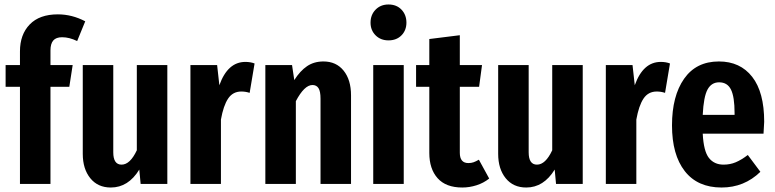

<svg xmlns="http://www.w3.org/2000/svg" viewBox="-20 -820 3454 856"><path d="M205 -595V-530H304L289 -433H205V0H69V-433H5V-530H69V-591Q69 -666 112.5 -711Q156 -756 238 -756Q301 -756 360 -725L324 -637Q289 -654 257 -654Q230 -654 217.5 -639.5Q205 -625 205 -595Z M726 0H607L601 -64Q552 16 474 16Q416 16 382.5 -25.5Q349 -67 349 -134V-530H485V-141Q485 -86 522 -86Q560 -86 590 -150V-530H726Z M1115 -537 1093 -406Q1075 -412 1056 -412Q1018 -412 997 -380.5Q976 -349 965 -287V0H829V-530H948L958 -440Q995 -544 1074 -544Q1097 -544 1115 -537Z M1545 -395V0H1409V-380Q1409 -413 1400 -427Q1391 -441 1373 -441Q1337 -441 1299 -369V0H1163V-530H1282L1292 -463Q1318 -504 1349 -525Q1380 -546 1422 -546Q1479 -546 1512 -505Q1545 -464 1545 -395Z M1792 -719Q1792 -685 1770 -662.5Q1748 -640 1712 -640Q1677 -640 1654.5 -662.5Q1632 -685 1632 -719Q1632 -754 1654.5 -777Q1677 -800 1712 -800Q1748 -800 1770 -777Q1792 -754 1792 -719ZM1780 0H1644V-530H1780Z M2161 -24Q2136 -4 2104.5 6Q2073 16 2041 16Q1968 16 1931 -25.5Q1894 -67 1894 -138V-433H1835V-530H1894V-646L2030 -663V-530H2129L2116 -433H2030V-139Q2030 -93 2068 -93Q2081 -93 2091 -96.5Q2101 -100 2115 -108Z M2578 0H2459L2453 -64Q2404 16 2326 16Q2268 16 2234.5 -25.5Q2201 -67 2201 -134V-530H2337V-141Q2337 -86 2374 -86Q2412 -86 2442 -150V-530H2578Z M2967 -537 2945 -406Q2927 -412 2908 -412Q2870 -412 2849 -380.5Q2828 -349 2817 -287V0H2681V-530H2800L2810 -440Q2847 -544 2926 -544Q2949 -544 2967 -537Z M3384 -224H3113Q3117 -146 3140.5 -116Q3164 -86 3206 -86Q3235 -86 3260 -96.5Q3285 -107 3314 -129L3370 -54Q3298 16 3197 16Q3090 16 3033 -57Q2976 -130 2976 -261Q2976 -392 3030 -469Q3084 -546 3185 -546Q3280 -546 3333.5 -477.5Q3387 -409 3387 -277Q3387 -266 3384 -224ZM3255 -316Q3255 -388 3239 -420.5Q3223 -453 3186 -453Q3152 -453 3134.5 -421Q3117 -389 3113 -308H3255Z"/></svg>

Font: Fira Sans Compressed SemiBold
Style: Regular
Weight: 600
Width: 1
Designer: bBox Type GmbH & Carrois Corporate GbR & Edenspiekermann AG
Foundry: bBox Type GmbH & Carrois Corporate GbR & Edenspiekermann AG
Version: Version 4.301